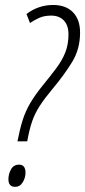

<svg xmlns="http://www.w3.org/2000/svg" viewBox="-20 -744 340 768"><path d="M49.8 -178.7Q59.6 -229 71 -264.6Q82.5 -300.3 101.1 -331.8Q119.6 -363.3 149.9 -400.9Q182.1 -440.4 205.3 -471.4Q228.5 -502.4 241.2 -534.2Q253.9 -565.9 253.9 -606.9Q253.9 -643.1 235.1 -662.4Q216.3 -681.6 184.6 -681.6Q157.7 -681.6 137.7 -672.9Q117.7 -664.1 100.1 -651.9L85.9 -688Q133.8 -724.1 192.4 -724.1Q243.7 -724.1 272 -694.8Q300.3 -665.5 300.3 -613.8Q300.3 -548.3 269 -496.8Q237.8 -445.3 189.9 -388.2Q157.7 -349.6 138.7 -320.1Q119.6 -290.5 108.4 -258.1Q97.2 -225.6 88.9 -178.7ZM40.5 3.4Q13.7 3.4 13.7 -27.3Q13.7 -48.3 24.2 -66.9Q34.7 -85.4 56.2 -85.4Q82 -85.4 82 -53.2Q82 -32.7 70.8 -14.6Q59.6 3.4 40.5 3.4Z"/></svg>

Font: Open Sans Condensed Light
Style: Italic
Weight: 300
Width: 3
Italic angle: -12°
Designer: Monotype Design Team
Foundry: Monotype Imaging Inc.
Version: Version 3.000; ttfautohint (v1.8.4)